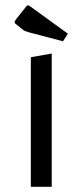

<svg xmlns="http://www.w3.org/2000/svg" viewBox="-20 -715 316 735"><path d="M98 -496 178 -510V0H98ZM221 -557 88 -592Q79 -595 75 -596.5Q71 -598 67 -602L42 -622Q36 -626 36 -631Q36 -634 42 -642L81 -691Q84 -695 88 -695Q89 -695 95 -691L240 -586Z"/></svg>

Font: Changa Light
Style: Regular
Weight: 300
Designer: Eduardo Rodriguez Tunni
Foundry: Eduardo Rodriguez Tunni
Version: Version 3.002; ttfautohint (v1.8.2)